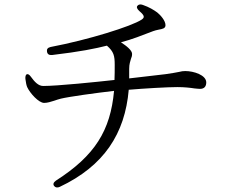

<svg xmlns="http://www.w3.org/2000/svg" viewBox="-20 -793 1040 862"><path d="M223 42C229 49 237 51 248 46C447 -48 541 -193 558 -390C629 -396 732 -402 776 -402C808 -402 834 -399 853 -396C864 -395 872 -394 878 -394C898 -394 906 -406 906 -423C906 -456 850 -474 812 -474C802 -474 795 -473 783 -470C771 -468 754 -464 723 -460C691 -456 623 -448 560 -441V-484C560 -506 565 -518 568 -529C571 -536 573 -542 573 -551C573 -567 548 -587 523 -603C572 -616 618 -634 667 -653C674 -656 684 -658 693 -660C709 -663 723 -665 723 -680C723 -700 701 -725 686 -737C671 -748 650 -761 621 -771C610 -775 602 -773 597 -767C592 -761 595 -753 606 -743C631 -722 629 -714 616 -705C571 -675 376 -614 207 -582C194 -579 189 -572 191 -561C193 -549 201 -545 214 -546C341 -561 408 -575 460 -588C491 -561 495 -542 495 -502C495 -478 495 -456 494 -434C413 -425 238 -407 174 -407C152 -407 135 -426 119 -448C112 -458 106 -461 101 -460C96 -458 93 -451 94 -439C96 -422 99 -409 102 -402C115 -374 154 -331 178 -331C193 -331 208 -336 224 -341C233 -344 241 -347 253 -350C290 -359 413 -376 492 -385C476 -207 406 -94 231 18C220 26 217 34 223 42Z"/></svg>

Font: 寒蝉锦书宋
Style: Regular
Weight: 400
Designer: 寒蝉锦书宋{Warren} 思源宋体{Ryoko NISHIZUKA 西塚涼子 (kana & ideographs); Frank Grießhammer (Latin, Greek & Cyrillic); Wenlong ZHANG 
Foundry: Adobe & ChillType
Version: Version 2.000;Glyphs 3.1.1 (3135)